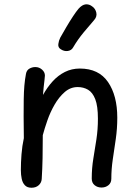

<svg xmlns="http://www.w3.org/2000/svg" viewBox="-20 -870 641 902"><path d="M102 -523Q105 -540 118 -547.5Q131 -555 146 -555Q164 -555 177.5 -543Q191 -531 191 -515Q191 -510 189 -494Q187 -478 185 -459Q183 -440 182 -424Q202 -460 227.5 -488Q253 -516 285 -532Q317 -548 355 -548Q444 -548 487.5 -484.5Q531 -421 531 -317Q531 -266 524 -217.5Q517 -169 510 -122.5Q503 -76 503 -30Q503 -11 489.5 0Q476 11 457 11Q438 11 424.5 0Q411 -11 411 -31Q411 -80 418.5 -125Q426 -170 433 -216Q440 -262 440 -312Q440 -372 427.5 -404Q415 -436 393.5 -448.5Q372 -461 345 -461Q311 -461 284 -437.5Q257 -414 236.5 -378.5Q216 -343 202.5 -304Q189 -265 181 -235Q181 -180 180 -127.5Q179 -75 176 -29Q175 -12 162 0Q149 12 128 12Q108 12 97 0.5Q86 -11 82 -30Q78 -49 78 -71Q78 -106 81 -145Q84 -184 92 -221Q91 -278 91 -323Q91 -368 91.5 -403.5Q92 -439 94.5 -468Q97 -497 102 -523ZM324 -648Q316 -633 298.5 -630.5Q281 -628 265 -639Q252 -647 254 -663Q256 -679 263 -693Q276 -716 291.5 -742.5Q307 -769 322.5 -792.5Q338 -816 349 -829Q366 -848 382.5 -849.5Q399 -851 413 -840Q428 -830 432.5 -810.5Q437 -791 420 -773Q403 -754 374 -719Q345 -684 324 -648Z"/></svg>

Font: Playpen Sans Hebrew
Style: Regular
Weight: 400
Designer: Tom Grace, Laura Meseguer, Veronika Burian, José Scaglione
Foundry: TypeTogether
Version: Version 2.000